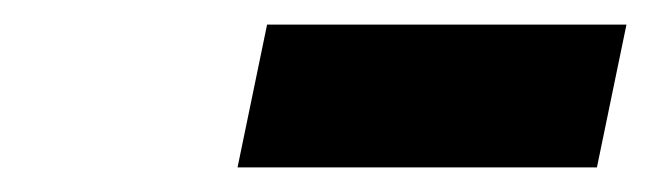

<svg xmlns="http://www.w3.org/2000/svg" viewBox="-20 -721 540 156"><path d="M173 -585 197 -701H489L465 -585Z"/></svg>

Font: Radio Canada Condensed
Style: Bold Italic
Weight: 700
Width: 3
Italic angle: -12°
Designer: Charles Daoud, Etienne Aubert Bonn, Alexandre Saumier Demers, Jacques Le Bailly
Foundry: Radio-Canada
Version: Version 2.104; ttfautohint (v1.8.4.7-5d5b);gftools[0.9.28.de